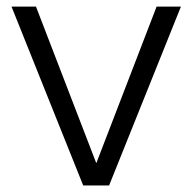

<svg xmlns="http://www.w3.org/2000/svg" viewBox="-20 -566 587 586"><path d="M89.8 -545.9 273.9 -67.9 458 -545.9H532.2L313 0H233.9L15.1 -545.9Z"/></svg>

Font: PoppinsZ Light
Style: Regular
Weight: 300
Designer: Ninad Kale (Devanagari), Jonny Pinhorn (Latin)
Foundry: Indian Type Foundry
Version: Version 3.002;FEAKit 1.0